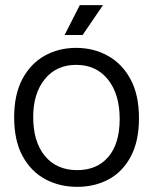

<svg xmlns="http://www.w3.org/2000/svg" viewBox="-20 -713 595 746"><path d="M280 13Q211 13 155.5 -17Q100 -47 67.5 -107Q35 -167 35 -257Q35 -346 67 -406Q99 -466 153.5 -496.5Q208 -527 276 -527Q344 -527 399.5 -496Q455 -465 487.5 -404.5Q520 -344 520 -254Q520 -164 488 -104.5Q456 -45 402 -16Q348 13 280 13ZM280 -52Q357 -52 401 -103.5Q445 -155 445 -251Q445 -347 399.5 -404Q354 -461 276 -461Q199 -461 154 -405.5Q109 -350 109 -258Q109 -162 154.5 -107Q200 -52 280 -52ZM301 -577H231L290 -693H380Z"/></svg>

Font: Bricolage Grotesque 48pt Light
Style: Regular
Weight: 300
Designer: Mathieu Triay
Foundry: Atelier Triay
Version: Version 1.000; ttfautohint (v1.8.4.7-5d5b);gftools[0.9.32]